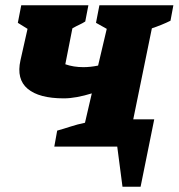

<svg xmlns="http://www.w3.org/2000/svg" viewBox="-20 -559 681 732"><path d="M223 -184Q129 -184 85.5 -220.5Q42 -257 58 -329L85 -449L48 -472L61 -539H317L305 -477Q294 -470 283 -465Q272 -460 256 -451L229 -314Q260 -303 298 -303Q325 -303 354 -309L387 -449L346 -472L359 -539H641L630 -480Q614 -472 595.5 -464.5Q577 -457 559 -451L488 -104H568L516 153H447L427 0H187L198 -61Q223 -68 249 -76.5Q275 -85 304 -91L330 -203Q301 -194 274 -189Q247 -184 223 -184Z"/></svg>

Font: Piazzolla SC ExtraBold
Style: Italic
Weight: 800
Italic angle: -11.3°
Designer: Juan Pablo del Peral
Foundry: Huerta Tipografica
Version: Version 1.330